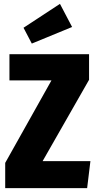

<svg xmlns="http://www.w3.org/2000/svg" viewBox="-20 -976 497 996"><path d="M442 -695V-562L201 -140H449L432 0H7V-131L247 -559H29V-695ZM291 -956 354 -836 145 -750 102 -832Z"/></svg>

Font: Fira Sans Extra Condensed ExtraBold
Style: Regular
Weight: 800
Width: 1
Designer: Carrois Corporate & Edenspiekermann AG
Foundry: Carrois Corporate GbR & Edenspiekermann AG
Version: Version 4.203